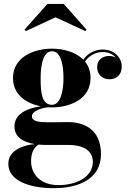

<svg xmlns="http://www.w3.org/2000/svg" viewBox="-20 -724 674 1004"><path d="M270 -633.5 426 -561.5 433 -568.5 313 -703.5H228L108 -568.5L115 -561.5ZM55.5 -63C55.5 -10.5 96 19 162 29.5C112 33.5 23.5 57 23.5 132.5C23.5 223.5 139.5 260 261 260C394 260 508 210.5 508 82C508 -53.5 411.5 -85.5 336.5 -85.5C308 -85.5 272 -84.5 237 -84.5C182.5 -84.5 147 -89 147 -116C147 -142.5 192 -158 229.5 -163C237 -162.5 245 -162.5 252 -162.5C345.5 -162.5 453.5 -205.5 453.5 -316C453.5 -351.5 442.5 -380 424.5 -402.5C450.5 -439.5 488.5 -452 517.5 -452C547.5 -452 571 -440 585.5 -423C575 -428.5 562.5 -431.5 551 -431.5C519.5 -431.5 488 -413.5 488 -372.5C488 -332 518.5 -309.5 551 -309.5C583.5 -309.5 616.5 -327 616.5 -377C616.5 -420 580.5 -465 516.5 -465C484.5 -465 443.5 -451.5 415.5 -412C376 -452.5 311 -469.5 252 -469.5C158.5 -469.5 48 -426.5 48 -316C48 -228.5 117.5 -183 193 -168C120 -158 55.5 -127.5 55.5 -63ZM192.5 -316C192.5 -397.5 210.5 -456 252 -456C293.5 -456 312 -397.5 312 -316C312 -239.5 293.5 -176 252 -176C198 -176 192.5 -239.5 192.5 -316ZM142.5 118.5C142.5 78.5 155 49.5 181.5 32C195.5 33.5 210 34 225.5 34H340C405 34 465.5 58 465.5 121.5C465.5 205 374.5 244 286.5 244C188.5 244 142.5 184.5 142.5 118.5Z"/></svg>

Font: Bodoni* 16pt
Style: Bold
Weight: 700
Version: Version 2.3